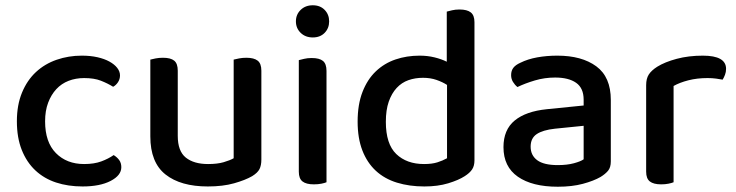

<svg xmlns="http://www.w3.org/2000/svg" viewBox="-20 -693 2791 728"><path d="M299 -397Q267 -397 240 -386.5Q213 -376 193.5 -355Q174 -334 162.5 -303.5Q151 -273 151 -233Q151 -154 192 -112.5Q233 -71 299 -71Q337 -71 364 -81Q391 -91 411 -105Q424 -97 432 -86Q440 -75 440 -59Q440 -28 399.5 -7Q359 14 293 14Q238 14 192.5 -1Q147 -16 114 -47Q81 -78 62.5 -124.5Q44 -171 44 -233Q44 -295 63.5 -342Q83 -389 116.5 -420Q150 -451 195 -466.5Q240 -482 290 -482Q323 -482 349.5 -476Q376 -470 395 -459.5Q414 -449 424.5 -435.5Q435 -422 435 -407Q435 -393 427.5 -381.5Q420 -370 409 -364Q388 -377 362.5 -387Q337 -397 299 -397Z M550 -467Q557 -469 570 -471.5Q583 -474 598 -474Q627 -474 640.5 -463Q654 -452 654 -425V-178Q654 -120 684.5 -95.5Q715 -71 769 -71Q804 -71 828 -78Q852 -85 866 -93V-467Q874 -469 886.5 -471.5Q899 -474 914 -474Q943 -474 957 -463Q971 -452 971 -425V-88Q971 -66 964 -52Q957 -38 936 -25Q910 -10 867.5 2Q825 14 768 14Q665 14 607.5 -31.5Q550 -77 550 -176Z M1218 -2Q1211 1 1198.5 3.5Q1186 6 1170 6Q1141 6 1127 -5Q1113 -16 1113 -42V-465Q1121 -467 1133.5 -470Q1146 -473 1162 -473Q1191 -473 1204.5 -462Q1218 -451 1218 -424ZM1102 -612Q1102 -638 1120 -655.5Q1138 -673 1166 -673Q1194 -673 1211 -655.5Q1228 -638 1228 -612Q1228 -586 1211 -568.5Q1194 -551 1166 -551Q1138 -551 1120 -568.5Q1102 -586 1102 -612Z M1571 -482Q1601 -482 1627.5 -475.5Q1654 -469 1674 -459V-649Q1681 -651 1694 -654Q1707 -657 1722 -657Q1751 -657 1765 -646Q1779 -635 1779 -609V-85Q1779 -64 1770 -50.5Q1761 -37 1742 -25Q1719 -10 1679.5 2Q1640 14 1589 14Q1532 14 1485 -0.5Q1438 -15 1405 -45.5Q1372 -76 1354 -122.5Q1336 -169 1336 -232Q1336 -297 1354.5 -344.5Q1373 -392 1405 -422.5Q1437 -453 1479.5 -467.5Q1522 -482 1571 -482ZM1675 -371Q1658 -382 1635 -390Q1612 -398 1584 -398Q1554 -398 1528.5 -389Q1503 -380 1484 -359.5Q1465 -339 1454 -307.5Q1443 -276 1443 -231Q1443 -147 1482.5 -109Q1522 -71 1588 -71Q1618 -71 1638.5 -77.5Q1659 -84 1675 -93Z M2095 -67Q2130 -67 2156 -74Q2182 -81 2193 -89V-216L2084 -205Q2038 -200 2015 -184.5Q1992 -169 1992 -137Q1992 -104 2017 -85.5Q2042 -67 2095 -67ZM2093 -482Q2186 -482 2241 -441.5Q2296 -401 2296 -314V-81Q2296 -58 2285.5 -45.5Q2275 -33 2257 -22Q2231 -7 2190 4Q2149 15 2095 15Q1998 15 1943.5 -23Q1889 -61 1889 -135Q1889 -201 1931.5 -236Q1974 -271 2054 -279L2193 -293V-315Q2193 -359 2164.5 -379Q2136 -399 2085 -399Q2045 -399 2008 -388Q1971 -377 1942 -363Q1932 -371 1925 -382.5Q1918 -394 1918 -408Q1918 -425 1926.5 -436Q1935 -447 1953 -455Q1981 -469 2017 -475.5Q2053 -482 2093 -482Z M2534 -2Q2527 1 2514.5 3.5Q2502 6 2487 6Q2458 6 2444 -5Q2430 -16 2430 -42V-370Q2430 -395 2440 -410.5Q2450 -426 2472 -440Q2501 -458 2546 -470Q2591 -482 2645 -482Q2733 -482 2733 -432Q2733 -420 2729 -409.5Q2725 -399 2720 -391Q2710 -393 2695 -395Q2680 -397 2663 -397Q2623 -397 2590 -388.5Q2557 -380 2534 -367Z"/></svg>

Font: Baloo Thambi 2 Medium
Style: Regular
Weight: 500
Designer: Aadarsh Rajan and Ek Type
Foundry: Ek Type
Version: Version 1.640;hotconv 1.0.111;makeotfexe 2.5.65597; ttfautoh